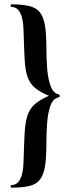

<svg xmlns="http://www.w3.org/2000/svg" viewBox="-20 -745 323 882"><path d="M251 -298Q224.8 -294 212.4 -261Q200 -228 196.5 -179.5Q193 -131 193 -80Q193 -17 186.4 21.5Q179.7 60 162.8 81Q145.9 102 114.4 109.5Q83 117 33 117Q29 117 29 111Q29 105 33 105Q59 105 73 77.5Q87 50 88.1 -1Q90.3 -80 93 -131Q95.7 -182 106.1 -214Q116.5 -246 140 -266.5Q163.5 -287 205 -305Q163.5 -322 140 -342Q116.5 -362 106.1 -393Q95.7 -424 93 -475.5Q90.3 -527 88.1 -607Q87 -658 73 -685.5Q59 -713 33 -713Q29 -713 29 -719Q29 -725 33 -725Q82 -725 113.5 -717.5Q145 -710 162 -690Q179 -670 186 -631Q193 -592 193 -529Q193 -479 196.7 -430.5Q200.5 -382 212.7 -349Q225 -316 251 -311Q254 -311 254 -304.5Q254 -298 251 -298Z"/></svg>

Font: Cormorant Light
Style: Regular
Weight: 300
Designer: Christian Thalmann (Catharsis Fonts)
Foundry: Catharsis Fonts
Version: Version 4.000